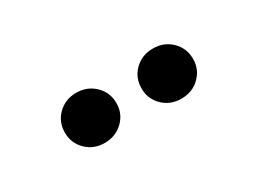

<svg xmlns="http://www.w3.org/2000/svg" viewBox="-24 -893 620 462"><g transform="rotate(-30 286.5 -662.5)"><path d="M392.6 -593.3Q362.3 -593.3 341.8 -613.3Q321.3 -633.3 321.3 -662.6Q321.3 -692.4 341.8 -712.4Q362.3 -732.4 392.6 -732.4Q423.3 -732.4 443.8 -712.4Q464.4 -692.4 464.4 -662.6Q464.4 -633.3 443.8 -613.3Q423.3 -593.3 392.6 -593.3ZM179.7 -593.3Q149.4 -593.3 128.9 -613.3Q108.4 -633.3 108.4 -662.6Q108.4 -692.4 128.9 -712.4Q149.4 -732.4 179.7 -732.4Q210 -732.4 230.7 -712.4Q251.5 -692.4 251.5 -662.6Q251.5 -633.3 230.7 -613.3Q210 -593.3 179.7 -593.3Z"/></g></svg>

Font: Inter Display SemiBold
Style: Regular
Weight: 600
Designer: Rasmus Andersson
Foundry: rsms
Version: Version 4.001;git-9221beed3